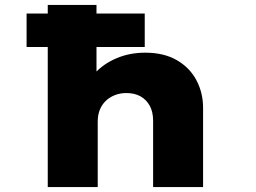

<svg xmlns="http://www.w3.org/2000/svg" viewBox="-20 -760 1041 780"><path d="M88 -569V-705H568V-569ZM174 0V-740H372V-395L318 -373Q329 -422 364 -461Q399 -500 452.5 -523Q506 -546 570 -546Q646 -546 698.5 -515.5Q751 -485 778 -434Q805 -383 805 -322V0H602V-270Q602 -305 588.5 -330Q575 -355 551 -368.5Q527 -382 493 -382Q468 -382 446.5 -373.5Q425 -365 409.5 -350Q394 -335 385.5 -314Q377 -293 377 -266V0H276Q228 0 202.5 0Q177 0 174 0Z"/></svg>

Font: Lexend Tera Black
Style: Regular
Weight: 900
Version: Version 1.007